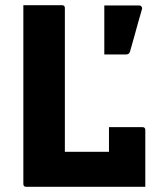

<svg xmlns="http://www.w3.org/2000/svg" viewBox="-20 -720 640 740"><path d="M81 0Q70 0 70 -11V-700H219Q230 -700 230 -689V-135H400V-230H529Q540 -230 540 -219V0ZM516 -699Q522 -699 525.5 -694.5Q529 -690 527 -684Q517 -649 510.5 -626.5Q504 -604 498 -581Q492 -558 481 -521Q478 -510 465 -510H382V-699Z"/></svg>

Font: Recursive Mn Lnr St XBd
Style: Regular
Weight: 800
Monospace: yes
Version: Version 1.079;hotconv 1.0.112;makeotfexe 2.5.65598; ttfautoh